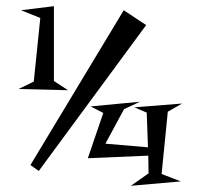

<svg xmlns="http://www.w3.org/2000/svg" viewBox="-20 -639 636 619"><path d="M105 -87.9 78.1 -106.9 378.9 -606 451.2 -558.1ZM566.9 -305.2 521 -278.8 501 -78.1 563 -54.2 401.9 -40 459 -80.1 458 -137.2 263.2 -128.9 313 -274.9 272 -295.9 431.2 -311 379.9 -287.1 319.8 -175.8 457 -164.1 453.1 -275.9 413.1 -293ZM153.8 -377.9 199.2 -348.1 40 -352.1 88.9 -376 109.9 -581.1 47.9 -606 153.8 -619.1Z"/></svg>

Font: Risque
Style: Regular
Weight: 400
Designer: Astigmatic (AOETI)
Foundry: Astigmatic (AOETI)
Version: Version 1.000